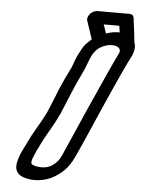

<svg xmlns="http://www.w3.org/2000/svg" viewBox="-60 -947 734 994"><g transform="rotate(5 307.5 -450.0)"><path d="M185 -69Q219 -69 240 -83Q273 -104 288 -139Q298 -163 389 -369Q500 -620 536 -692Q539 -699 539 -705Q539 -711 536 -715Q526 -731 497 -731Q466 -731 435.5 -712.5Q405 -694 387 -649L368 -599L357 -575Q332 -524 310 -471L261 -353Q239 -306 213.5 -263.5Q188 -221 169 -181Q164 -168 156 -155L142 -123Q134 -105 133 -92V-89Q133 -79 146 -76L147 -75Q165 -69 185 -69ZM610 -757Q615 -745 615 -731Q615 -712 605 -687Q571 -624 457 -364Q372 -168 356 -136Q335 -92 310 -67Q242 0 156 0Q57 -3 57 -65Q57 -72 58 -79Q63 -104 73 -129Q80 -145 87.5 -159Q95 -173 100 -184Q121 -230 147 -273Q173 -316 192 -355L225 -435L242 -478Q264 -530 290 -582L299 -600Q303 -610 306.5 -621Q310 -632 315 -644Q325 -668 344 -702Q359 -727 389 -751L357 -847Q356 -850 356 -853Q356 -860 359 -867Q362 -874 368 -882Q387 -900 406 -900H573Q591 -900 595 -883Q607 -792 610 -757ZM460 -788Q493 -800 525 -800H530L525 -834H444Z"/></g></svg>

Font: Bubblez Graffiti
Style: Italic
Weight: 400
Italic angle: -22.5°
Designer: GGBotNet
Foundry: GGBotNet
Version: 1.00